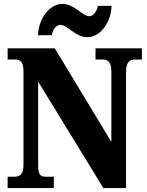

<svg xmlns="http://www.w3.org/2000/svg" viewBox="-20 -961 752 981"><path d="M427 -771C490 -771 547 -842 550 -931H480C477 -904 455 -878 437 -878C400 -878 361 -941 299 -941C235 -941 178 -870 174 -781H245C248 -808 267 -834 288 -834C326 -834 363 -771 427 -771ZM19 0H255V-58H217C187 -58 175 -65 175 -120V-544L508 0H624V-594C624 -641 641 -657 668 -657H705V-714H468V-657H507C530 -657 549 -643 549 -598V-236L260 -714H19V-657H56C79 -657 100 -650 100 -598V-120C100 -65 80 -58 48 -58H19Z"/></svg>

Font: Noto Serif Armenian Condensed Black
Style: Regular
Weight: 900
Width: 3
Designer: Monotype Design Team
Foundry: Monotype Imaging Inc.
Version: Version 2.008